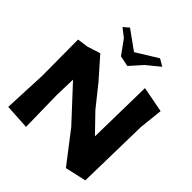

<svg xmlns="http://www.w3.org/2000/svg" viewBox="-242 -1025 1187 1187"><g transform="rotate(45 352.0 -431.5)"><path d="M15.6 0 180.7 9.8 175.8 -265.6 179.7 -402.3 378.9 -187.5 535.2 15.6 673.8 -15.6 683.6 -491.2 700.2 -647.5 531.2 -679.7 523.4 -250 410.2 -367.2 300.8 -503.9 183.6 -636.7 97.7 -609.4 26.4 -599.6 28.3 -285.2ZM166 -848.6 220.7 -805.7 287.1 -713.9 357.4 -699.2 427.7 -778.3 513.7 -848.6 466.8 -876 326.2 -789.1 201.2 -878.9Z"/></g></svg>

Font: MaokenAssortedSans-TC
Style: Regular
Weight: 500
Version: Version 0.83